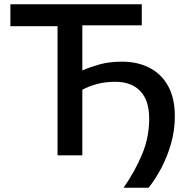

<svg xmlns="http://www.w3.org/2000/svg" viewBox="-20 -733 874 906"><path d="M563 153Q618 74 651 -6Q684 -86 684 -172Q684 -259.5 642 -303.2Q600 -347 524.5 -347Q477 -347 437.8 -336.5Q398.5 -326 368.5 -309.5V0H251.5V-609.5H29V-713H649V-613.5H368.5V-400.5Q402.5 -415.5 448.8 -428.8Q495 -442 556.5 -442Q629 -442 685.2 -413.2Q741.5 -384.5 773.2 -327.2Q805 -270 805 -184Q805 -117.5 787 -55Q769 7.5 740.8 60.8Q712.5 114 681 153Z"/></svg>

Font: Heraclito Medium
Style: Regular
Weight: 500
Designer: Kostas Bartsokas (font) & Cristiano Sobral (main changes)
Foundry: Kostas Bartsokas (font) & Cristiano Sobral (main changes)
Version: Version 1.00;July 8, 2020;FontCreator 13.0.0.2655 64-bit